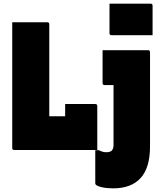

<svg xmlns="http://www.w3.org/2000/svg" viewBox="-20 -822 890 1052"><path d="M580 -802H805Q816 -802 816 -791V-629H591Q580 -629 580 -640ZM58 0Q47 0 47 -11V-700H239Q250 -700 250 -689V-185H337V-252H502Q513 -252 513 -241V0ZM791 -547Q802 -547 802 -536V-20Q802 97 750.5 153.5Q699 210 600 210Q564 210 538.5 204Q513 198 505 190Q502 187 502 182V1H522Q536 8 544.5 10Q553 12 564 12Q581 12 592 4Q602 -8 602 -27V-356H553Q542 -356 542 -367V-547Z"/></svg>

Font: Recursive Sn Lnr St Blk
Style: Regular
Weight: 900
Version: Version 1.079;hotconv 1.0.112;makeotfexe 2.5.65598; ttfautoh